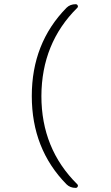

<svg xmlns="http://www.w3.org/2000/svg" viewBox="-20 -790 540 935"><path d="M348.6 125Q321.3 125 303.7 107.4Q134.8 -64.5 134.8 -322.3Q134.8 -580.1 303.7 -752Q321.3 -769.5 348.6 -769.5Q355.5 -769.5 358.4 -763.2Q361.3 -756.8 356.4 -752Q182.6 -580.1 181.6 -322.3Q181.6 -65.4 356.4 107.4Q361.3 112.3 358.4 118.7Q355.5 125 348.6 125Z"/></svg>

Font: Rounded Mgen+ 1m light
Style: Regular
Weight: 200
Designer: [Source Han Sans]
Ryoko NISHIZUKA  (kana & ideographs); Paul D. Hunt (Latin, Greek & Cyrillic); Wenlong ZHANG  (bopomofo
Version: Version 1.059.20150602